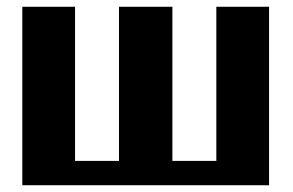

<svg xmlns="http://www.w3.org/2000/svg" viewBox="-20 -548 867 568"><path d="M46 0H776V-528H620V-72H490V-528H332V-72H202V-528H46Z"/></svg>

Font: Aerodynamic
Style: Bd
Weight: 500
Designer: Google
Version: Version 2.000980; 2014